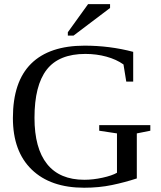

<svg xmlns="http://www.w3.org/2000/svg" viewBox="-20 -878 762 908"><path d="M627 -34.2Q570.3 -15.6 509.3 -2.9Q448.2 9.8 377.9 9.8Q218.8 9.8 129.9 -76.2Q41 -162.1 41 -319.8Q41 -491.7 127.2 -576.9Q213.4 -662.1 379.9 -662.1Q499 -662.1 609.9 -632.8V-492.2H577.1L564 -573.2Q530.3 -597.2 483.2 -610.1Q436 -623 383.8 -623Q258.8 -623 200.9 -548.6Q143.1 -474.1 143.1 -320.8Q143.1 -176.8 202.6 -102.3Q262.2 -27.8 378.9 -27.8Q419.9 -27.8 464.8 -37.6Q509.8 -47.4 533.2 -61V-247.1L449.2 -259.8V-286.1H690.9V-259.8L627 -247.1ZM300.8 -709.5V-725.6L396.5 -858.4H500.5V-840.3L327.6 -709.5Z"/></svg>

Font: Liberation Serif
Style: Regular
Weight: 400
Designer: Steve Matteson
Foundry: Ascender Corporation
Version: Version 2.1.5